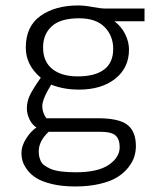

<svg xmlns="http://www.w3.org/2000/svg" viewBox="-20 -508 573 694"><path d="M254.4 114.7Q333.5 114.7 373 87.9Q412.6 61 412.6 23.9Q412.6 -3.9 398.2 -17.8Q383.8 -31.7 340.8 -31.7H155.8Q120.1 2 120.1 38.6Q120.1 48.3 121.3 55.4Q122.6 62.5 126.5 72.3Q130.4 82 139.4 88.9Q148.4 95.7 162.4 102.1Q176.3 108.4 200 111.6Q223.6 114.7 254.4 114.7ZM362.3 -477.1H502.4V-431.2H393.6Q418.9 -412.1 432.6 -384.3Q446.3 -356.4 446.3 -329.1Q446.3 -262.7 396.5 -223.4Q346.7 -184.1 265.6 -184.1Q210 -184.1 165 -202.1Q132.8 -149.9 132.8 -124Q132.8 -112.3 136.7 -101.3Q140.6 -90.3 144.5 -85.4L147.9 -80.6H333Q410.2 -80.6 440.7 -56.6Q471.2 -32.7 471.2 20Q471.2 40 465.1 59.1Q459 78.1 443.4 97.9Q427.7 117.7 403.8 132.6Q379.9 147.5 340.6 156.7Q301.3 166 251.5 166Q205.1 166 169.2 157.5Q133.3 148.9 112.8 136.5Q92.3 124 79.3 106.9Q66.4 89.8 62 75.2Q57.6 60.5 57.6 45.4Q57.6 18.1 75.9 -9.3Q94.2 -36.6 111.8 -46.9Q95.7 -57.6 86.4 -77.1Q77.1 -96.7 77.1 -115.7Q77.1 -141.6 88.4 -164.6Q99.6 -187.5 127.4 -227.1Q73.2 -272.5 73.2 -335.9Q73.2 -412.6 126.2 -450.4Q179.2 -488.3 263.2 -488.3Q285.2 -488.3 314.5 -482.7Q343.8 -477.1 362.3 -477.1ZM266.1 -441.9Q198.7 -441.9 167.2 -413.1Q135.7 -384.3 135.7 -336.4Q135.7 -285.6 168.9 -258.8Q202.1 -231.9 261.2 -231.9Q323.7 -231.9 356.4 -256.8Q389.2 -281.7 389.2 -331.1Q389.2 -378.9 357.9 -410.4Q326.7 -441.9 266.1 -441.9Z"/></svg>

Font: Anaheim
Style: Regular
Weight: 400
Designer: vernon adams
Foundry: vernon adams
Version: Version 1.002; ttfautohint (v0.93.5-3d13) -l 8 -r 50 -G 200 